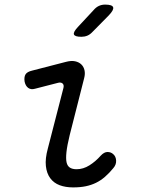

<svg xmlns="http://www.w3.org/2000/svg" viewBox="-20 -805 640 835"><path d="M132 -419Q115 -414 103 -422.5Q91 -431 87 -450Q84 -470 91 -481.5Q98 -493 120 -498L267 -536Q290 -542 306.5 -538.5Q323 -535 333.5 -525Q344 -515 347.5 -499.5Q351 -484 346 -465L283 -217Q272 -172 269 -143.5Q266 -115 269.5 -99Q273 -83 284 -76Q295 -69 313 -69Q342 -69 369 -86Q396 -103 418 -128Q433 -144 447.5 -144Q462 -144 472 -135Q484 -125 485 -107Q486 -89 473 -74Q455 -52 436.5 -36Q418 -20 397.5 -10Q377 0 353 5Q329 10 298 10Q265 10 239.5 0.5Q214 -9 198.5 -30Q183 -51 179.5 -83Q176 -115 188 -159L256 -423Q259 -436 252 -442Q245 -448 233 -445ZM383 -667Q372 -655 360 -650Q348 -645 334 -645Q305 -645 301.5 -655.5Q298 -666 320 -689L387 -761Q397 -773 409.5 -779Q422 -785 437 -785Q468 -785 472 -773.5Q476 -762 453 -738Z"/></svg>

Font: Maple Mono Light
Style: Italic
Weight: 300
Italic angle: -10°
Monospace: yes
Designer: subframe7536
Version: Version 7.000